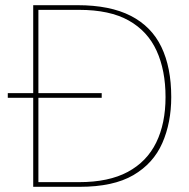

<svg xmlns="http://www.w3.org/2000/svg" viewBox="-20 -720 728 740"><path d="M10 -343V-361H372V-343ZM108 0V-700H279Q404 -700 484 -659Q564 -618 602 -539Q640 -460 640 -346Q640 -247 605.5 -168.5Q571 -90 494 -45Q417 0 287 0ZM128 -18H285Q399 -18 472.5 -57.5Q546 -97 582 -170.5Q618 -244 618 -346Q618 -449 583.5 -524.5Q549 -600 476 -641Q403 -682 285 -682H128Z"/></svg>

Font: DM Sans 17pt Thin
Style: Regular
Weight: 250
Version: Version 4.004;gftools[0.9.30]